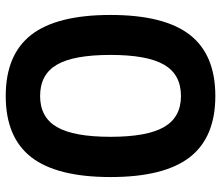

<svg xmlns="http://www.w3.org/2000/svg" viewBox="-72 -708 790 687"><g transform="rotate(-90 323.5 -365.0)"><path d="M323 10Q175 10 104 -81.5Q33 -173 33 -365Q33 -557 104 -648.5Q175 -740 323 -740Q471 -740 542 -648.5Q613 -557 613 -365Q613 -173 542 -81.5Q471 10 323 10ZM323 -113Q400 -113 435 -173.5Q470 -234 470 -365Q470 -497 435 -557Q400 -617 323 -617Q247 -617 212 -557Q177 -497 177 -365Q177 -234 212 -173.5Q247 -113 323 -113Z"/></g></svg>

Font: M PLUS 2
Style: Bold
Weight: 700
Designer: Coji Morishita
Foundry: UNDERFOREST DESIGN
Version: Version 1.001